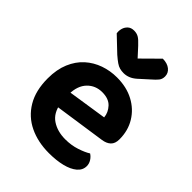

<svg xmlns="http://www.w3.org/2000/svg" viewBox="-209 -831 957 957"><g transform="rotate(45 269.5 -352.5)"><path d="M123.8 -171.4 118.5 -266.8 373.6 -305.8Q370.9 -337.7 347.5 -363Q324.1 -388.2 278.6 -388.2Q231.1 -388.2 199.8 -355.9Q168.6 -323.6 167.3 -263.7L171.2 -200.8Q180.2 -143.3 219.1 -117.3Q258 -91.3 313.9 -91.3Q355.9 -91.3 392.5 -103.3Q429.2 -115.3 451.2 -129.3Q465.5 -120.4 474.9 -105.2Q484.4 -90.1 484.4 -72.9Q484.4 -44.6 460.9 -24.8Q437.4 -5 397 5Q356.5 15 304.6 15Q227 15 166.5 -14Q106 -43 71.6 -100.8Q37.1 -158.6 37.1 -244.6Q37.1 -307.5 56.9 -354.3Q76.7 -401.1 110.5 -431.5Q144.3 -461.8 187.6 -477Q230.9 -492.2 278.3 -492.2Q345.9 -492.2 396.6 -465.2Q447.4 -438.2 476.2 -391Q505.1 -343.9 505.1 -282.5Q505.1 -252.6 489.1 -237.5Q473.2 -222.4 444.6 -218.4ZM241 -678.4 284.2 -631.2 373.5 -719.6Q406.1 -719.3 425.2 -703.8Q444.3 -688.4 444.3 -664.5Q444.3 -646.2 434.3 -633.6Q424.3 -621 404.1 -603.7L353 -557.5Q337 -543.5 320.4 -536.9Q303.8 -530.2 285.9 -530.2Q270.9 -530.2 258.5 -533.6Q246 -536.9 232.6 -546.2Q219.1 -555.5 199.2 -572.7L121.5 -646.6Q118.9 -662.5 123.5 -679Q128.2 -695.4 140.6 -706.5Q153.1 -717.6 173.6 -717.6Q191.3 -717.6 205 -710.1Q218.8 -702.6 241 -678.4Z"/></g></svg>

Font: Baloo Tammudu 2
Style: Regular
Weight: 400
Designer: Maithili Shingre, Omkar Shende and Ek Type
Foundry: Ek Type
Version: Version 1.700